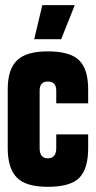

<svg xmlns="http://www.w3.org/2000/svg" viewBox="-20 -720 370 740"><path d="M9.8 -376Q9.8 -453.1 45.7 -487.5Q81.5 -522 164.1 -522Q250.5 -522 285.2 -487.5Q319.8 -453.1 319.8 -376V-321.8H196.8V-371.1Q196.8 -405.8 164.1 -405.8Q132.8 -405.8 132.8 -371.1V-148.9Q132.8 -109.9 164.1 -109.9Q196.8 -109.9 196.8 -148.9V-202.1H319.8V-148.9Q319.8 -69.3 285.6 -34.7Q251.5 0 164.1 0Q79.1 0 44.4 -36.1Q9.8 -72.3 9.8 -148.9ZM111.8 -568.8 143.1 -700.2H268.1L215.8 -568.8Z"/></svg>

Font: Quaderni
Style: Regular
Weight: 400
Designer: Romain Laurent, Daphné Lejeune, Alexandre D’Hubert
Foundry: ESAD Valence
Version: Version 1.000;FEAKit 1.0